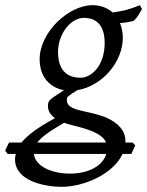

<svg xmlns="http://www.w3.org/2000/svg" viewBox="-116 -477 568 741"><path d="M293 73H28C43 53 71 32 131 -3C160 9 276 24 293 73ZM15 117H294C282 160 231 193 153 193C79 193 18 161 15 117ZM196 -177C143 -177 108 -205 108 -277C108 -344 155 -408 208 -408C272 -408 288 -358 288 -312C288 -219 233 -177 196 -177ZM368 65C368 38 353 18 338 4C266 -59 142 -35 142 -91C142 -101 145 -104 151 -108L163 -117C166 -118 168 -120 172 -122L182 -129C279 -145 358 -238 358 -332C358 -352 354 -371 347 -388C365 -389 382 -392 399 -396C407 -403 413 -410 418 -418L432 -442L424 -457C374 -436 340 -432 319 -429C296 -449 268 -457 241 -457C149 -457 37 -353 37 -248C37 -162 98 -134 131 -129C78 -93 69 -93 69 -67C69 -45 83 -31 96 -21C19 21 -13 49 -33 73H-81C-84 78 -86 83 -89 89L-96 105L-86 117H-55C-57 124 -58 131 -58 138C-58 221 55 244 122 244C209 244 322 194 357 117H391L406 84L396 73H368Z"/></svg>

Font: Temporarium
Style: Italic
Weight: 400
Italic angle: -7°
Version: Version 1.1